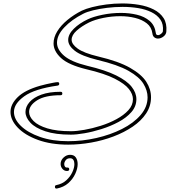

<svg xmlns="http://www.w3.org/2000/svg" viewBox="-20 -766 987 1115"><path d="M376 74Q276 74 200.5 46.5Q125 19 83 -25Q41 -69 41 -116Q41 -161 83 -202Q125 -243 213 -268Q230 -273 250.5 -277.5Q271 -282 289 -285.5Q307 -289 315 -289Q324 -289 324 -279Q324 -271 315 -269Q181 -250 121 -207Q61 -164 61 -116Q61 -74 101 -35Q141 4 212 29Q283 54 376 54Q458 54 539.5 35.5Q621 17 688.5 -17Q756 -51 796.5 -98Q837 -145 837 -201Q837 -240 813 -279.5Q789 -319 726.5 -354.5Q664 -390 546 -418Q453 -441 414.5 -471Q376 -501 376 -534Q376 -567 408.5 -599Q441 -631 490 -654Q521 -669 574 -680Q627 -691 683 -691Q731 -691 775 -680.5Q819 -670 849 -644.5Q879 -619 885 -574Q886 -562 898 -562Q906 -562 915.5 -569.5Q925 -577 926 -585Q930 -625 911.5 -652Q893 -679 859 -695.5Q825 -712 782 -719Q739 -726 692 -726Q646 -726 601.5 -720.5Q557 -715 520.5 -706Q484 -697 463 -686Q396 -652 353.5 -607Q311 -562 311 -518Q311 -478 352 -442.5Q393 -407 486 -384Q592 -359 654.5 -328Q717 -297 744.5 -262Q772 -227 772 -190Q772 -148 743 -115Q714 -82 668 -57.5Q622 -33 569.5 -16.5Q517 0 470 8Q423 16 392 16Q302 16 243.5 -3.5Q185 -23 156.5 -53.5Q128 -84 128 -116Q128 -146 151.5 -173Q175 -200 220.5 -216.5Q266 -233 332 -233Q342 -233 342 -223Q342 -213 332 -213Q242 -213 195.5 -183.5Q149 -154 149 -116Q149 -89 175 -63Q201 -37 255 -20.5Q309 -4 392 -4Q424 -4 470 -12Q516 -20 565 -35.5Q614 -51 656.5 -74Q699 -97 725.5 -126Q752 -155 752 -190Q752 -219 728.5 -249Q705 -279 646.5 -309Q588 -339 481 -364Q378 -389 334.5 -429Q291 -469 291 -514Q291 -549 312.5 -584Q334 -619 371.5 -650Q409 -681 455 -704Q478 -715 515 -724.5Q552 -734 597.5 -740Q643 -746 690 -746Q740 -746 787.5 -738Q835 -730 872.5 -711Q910 -692 930 -661Q950 -630 946 -583Q945 -566 929.5 -554Q914 -542 897 -542Q886 -542 876.5 -549Q867 -556 865 -572Q860 -609 832.5 -630.5Q805 -652 764.5 -662Q724 -672 679 -672Q629 -672 580 -662Q531 -652 498 -636Q454 -614 425 -588Q396 -562 396 -535Q396 -509 431.5 -483.5Q467 -458 550 -438Q669 -410 735.5 -372Q802 -334 829.5 -291Q857 -248 857 -201Q857 -150 828.5 -107Q800 -64 750.5 -30.5Q701 3 639 26.5Q577 50 509 62Q441 74 376 74ZM308 329Q299 329 299 319Q299 310 307 309Q342 302 365 281Q388 260 400 234Q412 208 412 187Q412 172 406 162.5Q400 153 387 153Q370 153 361.5 164.5Q353 176 353 187Q353 196 357.5 202Q362 208 371 207H372Q382 207 382 217Q382 227 369 227Q353 227 342.5 214.5Q332 202 332 186Q332 165 349 149Q366 133 387 133Q410 133 420.5 148.5Q431 164 431 187Q431 213 417 243.5Q403 274 376.5 297.5Q350 321 310 329Z"/></svg>

Font: Neonderthaw
Style: Regular
Weight: 400
Designer: Robert E. Leuschke
Foundry: Robert E. Leuschke
Version: Version 1.010; ttfautohint (v1.8.3)